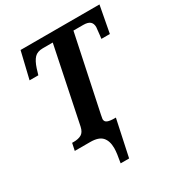

<svg xmlns="http://www.w3.org/2000/svg" viewBox="-212 -851 1110 1197"><g transform="rotate(-30 342.5 -252.0)"><path d="M317 108Q317 56 292 28Q267 0 206 0H95L106 -52H118Q151 -52 172.5 -64Q194 -76 202 -112L314 -654H243Q203 -654 182.5 -632.5Q162 -611 147 -565L134 -522H71L117 -714H685L649 -522H588Q588 -529 591 -545Q593 -562 594.5 -578Q596 -594 597 -602Q597 -628 582 -641Q567 -654 534 -654H463L349 -113Q344 -88 344 -85Q344 -66 361 -59Q378 -52 410 -52H421L365 210H304Q317 141 317 108Z"/></g></svg>

Font: Noto Serif Narrow
Style: Bold Italic
Weight: 700
Width: 4
Italic angle: -12°
Designer: Monotype Design Team
Foundry: Monotype Imaging Inc.
Version: Version 1.001